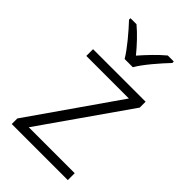

<svg xmlns="http://www.w3.org/2000/svg" viewBox="-231 -845 925 925"><g transform="rotate(45 231.5 -382.5)"><path d="M203 -606H259C283 -649 342 -716 379 -755V-765H338C302 -735 262 -693 230 -656C200 -693 161 -735 125 -765H84V-755C121 -716 178 -649 203 -606ZM422 0V-47H109L420 -492V-532H62V-486H352L40 -38V0Z"/></g></svg>

Font: Noto Sans Kannada Light
Style: Regular
Weight: 300
Designer: Jelle Bosma - Monotype Design Team
Foundry: Monotype Imaging Inc.
Version: Version 2.005